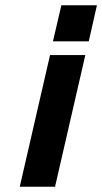

<svg xmlns="http://www.w3.org/2000/svg" viewBox="-20 -709 388 729"><path d="M213 -689H348L317 -552H181ZM170 -500H304L189 0H55Z"/></svg>

Font: Cairo
Style: Bold Italic
Weight: 700
Italic angle: -13°
Designer: Mohamed Gaber, Accademia di Belle Arti di Urbino and others
Foundry: Kief Type Foundry, Accademia di Belle Arti di Urbino and others
Version: Version 3.011